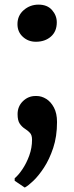

<svg xmlns="http://www.w3.org/2000/svg" viewBox="-20 -567 322 830"><path d="M135 -386.5Q102 -386.5 78.8 -407.8Q55.5 -429 55.5 -462.5Q55.5 -500 82.8 -523.5Q110 -547 146.5 -547Q184.5 -547 205 -523.5Q225.5 -500 225.5 -470.5Q225.5 -431 200 -408.8Q174.5 -386.5 135 -386.5ZM86.5 243.5 43.5 214.5V203.5Q59.5 190.5 77 164.5Q94.5 138.5 106.5 105.5Q118.5 72.5 118.5 37Q118.5 16.5 109 6.8Q99.5 -3 87.2 -10.8Q75 -18.5 65.5 -32.2Q56 -46 56 -73.5Q56 -107 79 -129.5Q102 -152 133.5 -152H138.5Q159.5 -152 179.8 -139.5Q200 -127 213.2 -102Q226.5 -77 226.5 -39.5Q226.5 23 210 72.5Q193.5 122 170 157.8Q146.5 193.5 123.8 215Q101 236.5 87.5 243.5Z"/></svg>

Font: Merriweather Light 18pt
Style: Bold
Weight: 700
Version: Version 2.100